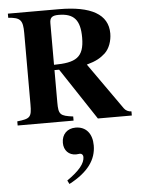

<svg xmlns="http://www.w3.org/2000/svg" viewBox="-66 -727 854 1156"><g transform="rotate(-5 361.0 -149.0)"><path d="M306 378C422 317 472 245 472 159C472 88 435 43 372 43C322 43 288 76 288 128C288 174 318 204 361 204C371 204 378 202 385 202C396 202 404 211 404 223C404 262 370 304 295 356ZM276 -597C276 -630 290 -642 329 -642C422 -642 459 -600 459 -494C459 -372 407 -346 276 -345ZM716 0V-25C698 -25 681 -34 672 -47L473 -329C531 -345 557 -361 585 -386C614 -413 630 -459 630 -504C630 -619 529 -676 334 -676H26V-651C100 -646 114 -629 114 -551V-120C114 -41 104 -34 26 -25V0H364V-25C286 -35 276 -44 276 -117V-313H304L511 0Z"/></g></svg>

Font: XITS Math
Style: Bold
Weight: 700
Designer: MicroPress Inc., with final additions and corrections provided by Coen Hoffman, Elsevier (retired)
Version: Version 1.302